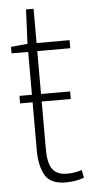

<svg xmlns="http://www.w3.org/2000/svg" viewBox="-51 -695 344 736"><g transform="rotate(-5 121.5 -327.0)"><path d="M107 -307V-123Q107 -70 124 -46.5Q141 -23 180 -23Q194 -23 208 -25Q222 -27 237 -32L243 -2Q224 5 206 7.5Q188 10 173 10Q113 10 92.5 -26.5Q72 -63 72 -122V-307H24V-336H72V-501H8V-526L72 -532L78 -664H107V-532H234V-501H107V-336H219V-307Z"/></g></svg>

Font: Georama Condensed ExtraLight
Style: Regular
Weight: 200
Width: 3
Designer: Jean-Baptiste Levee
Foundry: Production Type
Version: Version 1.000